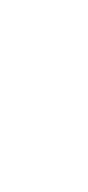

<svg xmlns="http://www.w3.org/2000/svg" viewBox="-20 -770 340 740"><path d="M100 -650Q100 -650 100 -650Q100 -650 100 -650Q100 -650 100 -650Q100 -650 100 -650Q100 -650 100 -650Q100 -650 100 -650Q100 -650 100 -650Q100 -650 100 -650Q100 -650 100 -650Q100 -650 100 -650Q100 -650 100 -650Q100 -650 100 -650ZM0 -750Q0 -750 0 -750Q0 -750 0 -750Q0 -750 0 -750Q0 -750 0 -750Q0 -750 0 -750Q0 -750 0 -750Q0 -750 0 -750Q0 -750 0 -750Q0 -750 0 -750Q0 -750 0 -750Q0 -750 0 -750Q0 -750 0 -750ZM200 -750Q200 -750 200 -750Q200 -750 200 -750Q200 -750 200 -750Q200 -750 200 -750Q200 -750 200 -750Q200 -750 200 -750Q200 -750 200 -750Q200 -750 200 -750Q200 -750 200 -750Q200 -750 200 -750Q200 -750 200 -750Q200 -750 200 -750ZM100 -150Q100 -150 100 -150Q100 -150 100 -150Q100 -150 100 -150Q100 -150 100 -150Q100 -150 100 -150Q100 -150 100 -150Q100 -150 100 -150Q100 -150 100 -150Q100 -150 100 -150Q100 -150 100 -150Q100 -150 100 -150Q100 -150 100 -150ZM100 -250Q100 -250 100 -250Q100 -250 100 -250Q100 -250 100 -250Q100 -250 100 -250Q100 -250 100 -250Q100 -250 100 -250Q100 -250 100 -250Q100 -250 100 -250Q100 -250 100 -250Q100 -250 100 -250Q100 -250 100 -250Q100 -250 100 -250ZM100 -350Q100 -350 100 -350Q100 -350 100 -350Q100 -350 100 -350Q100 -350 100 -350Q100 -350 100 -350Q100 -350 100 -350Q100 -350 100 -350Q100 -350 100 -350Q100 -350 100 -350Q100 -350 100 -350Q100 -350 100 -350Q100 -350 100 -350ZM200 -50Q200 -50 200 -50Q200 -50 200 -50Q200 -50 200 -50Q200 -50 200 -50Q200 -50 200 -50Q200 -50 200 -50Q200 -50 200 -50Q200 -50 200 -50Q200 -50 200 -50Q200 -50 200 -50Q200 -50 200 -50Q200 -50 200 -50ZM200 -450Q200 -450 200 -450Q200 -450 200 -450Q200 -450 200 -450Q200 -450 200 -450Q200 -450 200 -450Q200 -450 200 -450Q200 -450 200 -450Q200 -450 200 -450Q200 -450 200 -450Q200 -450 200 -450Q200 -450 200 -450Q200 -450 200 -450ZM100 -50Q100 -50 100 -50Q100 -50 100 -50Q100 -50 100 -50Q100 -50 100 -50Q100 -50 100 -50Q100 -50 100 -50Q100 -50 100 -50Q100 -50 100 -50Q100 -50 100 -50Q100 -50 100 -50Q100 -50 100 -50Q100 -50 100 -50ZM100 -450Q100 -450 100 -450Q100 -450 100 -450Q100 -450 100 -450Q100 -450 100 -450Q100 -450 100 -450Q100 -450 100 -450Q100 -450 100 -450Q100 -450 100 -450Q100 -450 100 -450Q100 -450 100 -450Q100 -450 100 -450Q100 -450 100 -450ZM200 -250Q200 -250 200 -250Q200 -250 200 -250Q200 -250 200 -250Q200 -250 200 -250Q200 -250 200 -250Q200 -250 200 -250Q200 -250 200 -250Q200 -250 200 -250Q200 -250 200 -250Q200 -250 200 -250Q200 -250 200 -250Q200 -250 200 -250Z"/></svg>

Font: TINY 5x3
Style: Regular
Weight: 400
Designer: Jack Halten Fahnestock
Foundry: Velvetyne Type Foundry
Version: Version 1.002